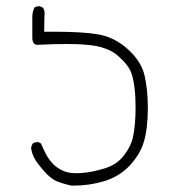

<svg xmlns="http://www.w3.org/2000/svg" viewBox="-20 -564 540 603"><path d="M210.4 19Q259.8 19 305.7 5.4Q355 -9.3 387.7 -44.4Q420.4 -79.6 432.1 -119.6Q444.3 -161.1 444.3 -225.1Q444.3 -282.2 434.1 -326.2Q424.3 -370.6 382.1 -408.9Q339.8 -447.3 288.1 -456.1Q239.7 -464.4 147 -464.4Q137.2 -464.4 118.7 -464.4L119.6 -514.2Q120.1 -517.6 120.1 -521.5Q120.1 -531.7 115.2 -539.6L105.5 -544.4Q104.5 -544.4 104 -544.4Q94.7 -544.4 88.4 -540.5Q81.5 -527.3 81.5 -511.7V-442.9Q82.5 -431.6 87.4 -426.8Q90.8 -423.3 97.7 -423.3Q98.6 -423.3 100.1 -423.3Q147.5 -425.8 186 -425.8Q224.6 -425.8 247.3 -423.8Q270 -421.9 283.7 -419.2Q297.4 -416.5 309.1 -412.1Q333.5 -403.8 350.6 -388.7Q384.3 -359.4 393.1 -333Q405.8 -294.4 405.8 -226.6Q405.8 -169.9 397 -130.4Q390.6 -103 368.7 -75.2Q346.7 -46.4 307.1 -34.7Q269 -22.9 234.4 -20.5Q227.1 -20 220.2 -20Q194.3 -20 177.7 -27.8Q157.2 -37.1 144.5 -51.3Q131.8 -65.4 123.5 -81.5Q115.2 -97.7 108.9 -113.3L100.1 -117.7Q99.6 -117.7 96.9 -117.7Q94.2 -117.7 90.3 -116.7Q86.4 -115.7 83 -113.3Q78.6 -106.9 77.6 -99.6Q79.6 -84 87.2 -68.8Q94.7 -53.7 117.7 -27.3Q139.6 -2 160.6 6.1Q181.6 14.2 205.1 19Q208 19 210.4 19Z"/></svg>

Font: NaikaiFont
Style: Light
Weight: 300
Version: Version 1.89